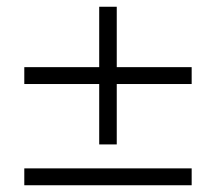

<svg xmlns="http://www.w3.org/2000/svg" viewBox="-20 -549 640 569"><path d="M274 -121V-300H52V-350H274V-529H326V-350H548V-300H326V-121ZM52 0V-50H548V0Z"/></svg>

Font: Mulish Light
Style: Regular
Weight: 300
Designer: Vernon Adams
Foundry: Vernon Adams
Version: Version 3.603; ttfautohint (v1.8.3)